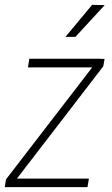

<svg xmlns="http://www.w3.org/2000/svg" viewBox="-26 -770 460 790"><path d="M339.8 -35.2 334 0H4.9L10.3 -35.2ZM398.9 -497.1 16.6 0H-6.3L-1.5 -31.7L380.4 -527.8H404.3ZM387.7 -528.3 381.8 -492.7H88.9L94.7 -528.3ZM243.2 -618.2 353 -750 404.8 -749 284.2 -618.2Z"/></svg>

Font: Roboto Condensed ExtraLight
Style: Italic
Weight: 250
Italic angle: -12°
Designer: Christian Robertson
Foundry: Google
Version: Version 3.008; 2023